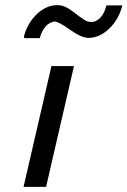

<svg xmlns="http://www.w3.org/2000/svg" viewBox="-20 -732 498 750"><path d="M76 -583Q75 -584 73 -588Q86 -639 121.5 -674.5Q157 -710 201 -712Q210 -712 215 -711Q236 -709 266.5 -685.5Q297 -662 303 -659Q319 -646 338 -646Q351 -646 365 -657Q385 -671 396 -711H458Q444 -656 406.5 -620Q369 -584 325 -584Q298 -584 253.5 -616Q209 -648 192 -648Q152 -641 135 -583ZM72 -2 181 -474H269L160 -2Z"/></svg>

Font: Coval
Style: Book Italic
Weight: 350
Foundry: Context Ltd
Version: Version 001.000